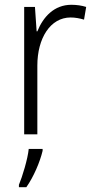

<svg xmlns="http://www.w3.org/2000/svg" viewBox="-20 -561 393 802"><path d="M278 -541C206 -541 160 -490 136 -430H133L126 -532H81V0H136V-287C136 -401 190 -488 275 -488C295 -488 314 -484 331 -479L340 -532C321 -538 300 -541 278 -541ZM158 69V61H100C96 103 73 178 59 211V221H90C121 177 147 115 158 69Z"/></svg>

Font: Noto Sans Gujarati SemiCondensed Light
Style: Regular
Weight: 300
Width: 4
Designer: Jelle Bosma - Monotype Design Team, Universal Thirst
Foundry: Monotype Imaging Inc.
Version: Version 2.106